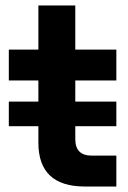

<svg xmlns="http://www.w3.org/2000/svg" viewBox="-20 -681 469 701"><path d="M12.2 -220.2V-310.1H120.1V-387.2H12.2V-500H120.1V-661.1H254.9V-500H404.8V-387.2H254.9V-310.1H404.8V-220.2H254.9V-172.9Q254.9 -112.8 314.9 -112.8H404.8V0H290Q120.1 0 120.1 -160.2V-220.2Z"/></svg>

Font: Uncut Sans
Style: Bold
Weight: 700
Designer: Kasper Nordkvist
Foundry: UNCUT.wtf
Version: Version 1.304;Glyphs 3.2 (3246)